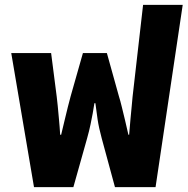

<svg xmlns="http://www.w3.org/2000/svg" viewBox="-20 -765 769 785"><path d="M119 0 26 -548H189L212 -369Q214 -356 216 -332.5Q218 -309 221 -278.5Q224 -248 226 -214H230Q238 -246 244.5 -274.5Q251 -303 257.5 -328Q264 -353 269 -372L319 -548H417L466 -372Q472 -353 478 -328Q484 -303 491 -274.5Q498 -246 505 -214H508Q511 -249 513.5 -278.5Q516 -308 518.5 -331Q521 -354 522 -369L565 -745H727L616 0H450L396 -199Q384 -243 379 -277Q374 -311 370 -343H366Q363 -322 359 -301Q355 -280 350 -255.5Q345 -231 336 -199L280 0Z"/></svg>

Font: Noto Sans Thai ExtraBold
Style: Regular
Weight: 800
Version: Version 2.001